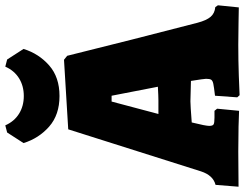

<svg xmlns="http://www.w3.org/2000/svg" viewBox="-125 -800 926 726"><g transform="rotate(-90 338.0 -437.0)"><path d="M333 -3 339 -87Q373 -91 384.5 -93.5Q396 -96 399.5 -101.5Q403 -107 403 -121L401 -139L395 -178L318 -180Q303 -180 238 -175L228 -131Q225 -115 225 -109Q225 -96 230.5 -92.5Q236 -89 256 -89H282L290 -79L282 4Q267 3 222.5 2Q178 1 128 1L-5 2L2 -85Q38 -94 53 -140L212 -642L475 -658L490 -646Q505 -584 551 -402.5Q597 -221 615 -153Q624 -119 637.5 -103.5Q651 -88 674 -86L681 -76L673 3Q659 3 618 2Q577 1 532 1Q473 1 415 3Q357 5 341 6ZM321 -301Q337 -301 373 -303L339 -478H317L270 -301ZM160 -811 200 -873 227 -880Q242 -846 271 -828Q300 -810 338 -810Q376 -810 405 -828Q434 -846 449 -880L476 -873L516 -811Q498 -753 453.5 -714Q409 -675 338 -675Q267 -675 222.5 -714Q178 -753 160 -811Z"/></g></svg>

Font: Alegreya SC Black
Style: Regular
Weight: 900
Designer: Juan Pablo del Peral
Foundry: Huerta Tipografica
Version: Version 2.007; ttfautohint (v1.6)